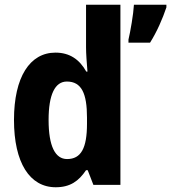

<svg xmlns="http://www.w3.org/2000/svg" viewBox="-20 -780 722 810"><path d="M215 10C276 10 312 -16 343 -62H350L374 0H488V-760H343V-580C343 -553 346 -515 349 -478H344C315 -530 273 -558 214 -558C106 -558 39 -455 39 -274C39 -94 105 10 215 10ZM682 -749V-760H545C543 -721 530 -646 522 -613V-600H613C642 -646 666 -701 682 -749ZM263 -109C213 -109 185 -163 185 -274C185 -381 212 -436 262 -436C324 -436 347 -386 347 -284V-258C347 -155 322 -109 263 -109Z"/></svg>

Font: Noto Sans Bengali Condensed
Style: Bold
Weight: 700
Width: 3
Designer: Joana Ranito - Universal Thirst; Jelle Bosma - Monotype Design Team
Foundry: Universal Thirst ehf.
Version: Version 3.000